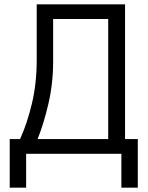

<svg xmlns="http://www.w3.org/2000/svg" viewBox="-20 -712 683 889"><path d="M73 -68Q106 -141 128 -233.5Q150 -326 150 -436V-692H559V-68H618V157H542V0H101V157H25V-68ZM226 -426Q226 -325 204 -231Q182 -137 154 -68H481V-624H226Z"/></svg>

Font: Titillium Web[RUS by Daymarius]
Style: Regular
Weight: 400
Designer: Cyrillization by Daymarius
Foundry: Cyrillization by Daymarius
Version: Version 1.002 September 11, 2018